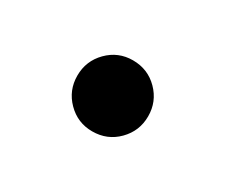

<svg xmlns="http://www.w3.org/2000/svg" viewBox="-42 -210 356 304"><g transform="rotate(30 136.5 -58.0)"><path d="M136.2 6.8Q109.4 6.8 90.6 -12.2Q71.8 -31.2 71.8 -58.1Q71.8 -85 90.6 -104Q109.4 -123 136.2 -123Q163.6 -123 182.4 -104Q201.2 -85 201.2 -58.1Q201.2 -31.2 182.4 -12.2Q163.6 6.8 136.2 6.8Z"/></g></svg>

Font: Inter 18pt
Style: Regular
Weight: 400
Designer: Rasmus Andersson
Foundry: rsms
Version: Version 4.001;git-66647c0bb